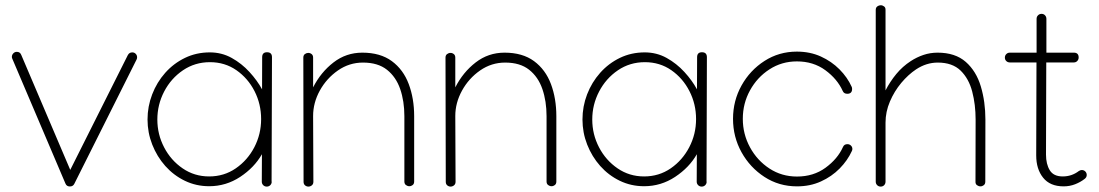

<svg xmlns="http://www.w3.org/2000/svg" viewBox="-20 -691 4108 718"><path d="M42.5 -497.1H43Q55.2 -497.1 59.6 -485.4L242.7 -55.7L458 -484.9Q463.4 -495.1 474.6 -495.1Q482.4 -495.1 487.5 -489.7Q492.7 -484.4 492.7 -476.6Q492.7 -472.2 490.7 -468.3L257.8 -3.4Q252.9 6.3 241.2 6.3Q229 6.3 224.6 -4.9L25.9 -471.7Q24.4 -474.6 24.4 -478.5Q24.4 -485.8 29.8 -491.5Q35.2 -497.1 42.5 -497.1Z M978.5 -495.6Q997.1 -495.6 997.1 -477.1L995.6 -11.7H996.1Q996.1 -3.9 990.7 1.5Q985.4 6.8 977.5 6.8Q969.7 6.8 964.4 1.5Q959 -3.9 959 -11.7V-12.2L959.5 -114.3Q931.2 -64.5 878.2 -29.5Q825.2 5.4 762.2 5.4Q713.4 5.4 671.4 -14.9Q629.4 -35.2 598.1 -70.3Q566.9 -105.5 549.3 -150.4Q531.7 -195.3 531.7 -244.1Q531.7 -293 549.1 -338.1Q566.4 -383.3 597.9 -418.7Q629.4 -454.1 671.9 -474.6Q714.4 -495.1 764.6 -495.1Q809.1 -495.1 846.4 -474.4Q883.8 -453.6 912.8 -421.9Q941.9 -390.1 960 -356.9L960.4 -477.1Q960.4 -495.6 978.5 -495.6ZM956.5 -245.6Q956.5 -301.8 931.9 -350.1Q907.2 -398.4 864 -428.5Q820.8 -458.5 765.1 -458.5Q709 -458.5 664.3 -428.2Q619.6 -397.9 594 -348.9Q568.4 -299.8 568.4 -244.1Q568.4 -188.5 593.8 -139.9Q619.1 -91.3 663.1 -61.3Q707 -31.2 762.2 -31.2Q817.9 -31.2 861.8 -61.5Q905.8 -91.8 931.2 -140.6Q956.5 -189.5 956.5 -245.6Z M1114.3 -475.1V-475.6Q1114.3 -484.4 1120.1 -488.8Q1126 -493.2 1132.8 -493.2Q1139.6 -493.2 1145.3 -488.8Q1150.9 -484.4 1150.9 -475.6V-364.3Q1179.7 -420.9 1227.1 -457.5Q1274.4 -494.1 1335 -494.1Q1402.3 -494.1 1445.3 -462.4Q1488.3 -430.7 1508.5 -376.7Q1528.8 -322.8 1528.8 -256.3V-12.2Q1528.8 -3.4 1523.2 1Q1517.6 5.4 1510.7 5.4Q1503.9 5.4 1498 1Q1492.2 -3.4 1492.2 -12.2V-256.3Q1492.2 -312.5 1476.6 -357.9Q1460.9 -403.3 1427 -430.2Q1393.1 -457 1337.4 -457Q1286.1 -457 1243.7 -427.5Q1201.2 -397.9 1176 -352.3Q1150.9 -306.6 1150.9 -257.3L1151.9 -11.2Q1151.9 -2.4 1146 2.2Q1140.1 6.8 1133.3 6.8Q1126.5 6.8 1120.8 2.2Q1115.2 -2.4 1115.2 -11.2Z M1646 -475.1V-475.6Q1646 -484.4 1651.9 -488.8Q1657.7 -493.2 1664.6 -493.2Q1671.4 -493.2 1677 -488.8Q1682.6 -484.4 1682.6 -475.6V-364.3Q1711.4 -420.9 1758.8 -457.5Q1806.2 -494.1 1866.7 -494.1Q1934.1 -494.1 1977.1 -462.4Q2020 -430.7 2040.3 -376.7Q2060.5 -322.8 2060.5 -256.3V-12.2Q2060.5 -3.4 2054.9 1Q2049.3 5.4 2042.5 5.4Q2035.6 5.4 2029.8 1Q2023.9 -3.4 2023.9 -12.2V-256.3Q2023.9 -312.5 2008.3 -357.9Q1992.7 -403.3 1958.7 -430.2Q1924.8 -457 1869.1 -457Q1817.9 -457 1775.4 -427.5Q1732.9 -397.9 1707.8 -352.3Q1682.6 -306.6 1682.6 -257.3L1683.6 -11.2Q1683.6 -2.4 1677.7 2.2Q1671.9 6.8 1665 6.8Q1658.2 6.8 1652.6 2.2Q1647 -2.4 1647 -11.2Z M2605 -495.6Q2623.5 -495.6 2623.5 -477.1L2622.1 -11.7H2622.6Q2622.6 -3.9 2617.2 1.5Q2611.8 6.8 2604 6.8Q2596.2 6.8 2590.8 1.5Q2585.4 -3.9 2585.4 -11.7V-12.2L2585.9 -114.3Q2557.6 -64.5 2504.6 -29.5Q2451.7 5.4 2388.7 5.4Q2339.8 5.4 2297.9 -14.9Q2255.9 -35.2 2224.6 -70.3Q2193.4 -105.5 2175.8 -150.4Q2158.2 -195.3 2158.2 -244.1Q2158.2 -293 2175.5 -338.1Q2192.9 -383.3 2224.4 -418.7Q2255.9 -454.1 2298.3 -474.6Q2340.8 -495.1 2391.1 -495.1Q2435.5 -495.1 2472.9 -474.4Q2510.3 -453.6 2539.3 -421.9Q2568.4 -390.1 2586.4 -356.9L2586.9 -477.1Q2586.9 -495.6 2605 -495.6ZM2583 -245.6Q2583 -301.8 2558.3 -350.1Q2533.7 -398.4 2490.5 -428.5Q2447.3 -458.5 2391.6 -458.5Q2335.4 -458.5 2290.8 -428.2Q2246.1 -397.9 2220.5 -348.9Q2194.8 -299.8 2194.8 -244.1Q2194.8 -188.5 2220.2 -139.9Q2245.6 -91.3 2289.6 -61.3Q2333.5 -31.2 2388.7 -31.2Q2444.3 -31.2 2488.3 -61.5Q2532.2 -91.8 2557.6 -140.6Q2583 -189.5 2583 -245.6Z M2721.2 -246.6Q2721.2 -314 2752.9 -371.1Q2784.7 -428.2 2838.9 -463.1Q2893.1 -498 2960 -498Q3009.3 -498 3049.6 -479.7Q3089.8 -461.4 3119.4 -431.6Q3148.9 -401.9 3165 -366.2Q3166.5 -363.3 3166.5 -358.4Q3166.5 -340.3 3148.4 -340.3Q3135.7 -340.3 3131.3 -351.1Q3111.3 -395.5 3066.4 -428.5Q3021.5 -461.4 2960 -461.4Q2903.3 -461.4 2857.4 -431.6Q2811.5 -401.9 2784.7 -353Q2757.8 -304.2 2757.8 -246.6Q2757.8 -189.5 2784.7 -140.1Q2811.5 -90.8 2857.4 -60.8Q2903.3 -30.8 2960.4 -30.8Q3022 -30.8 3067.1 -63.7Q3112.3 -96.7 3132.3 -141.1Q3136.7 -151.9 3148.9 -151.9Q3156.7 -151.9 3162.1 -146.7Q3167.5 -141.6 3167.5 -133.8Q3167.5 -129.9 3165.5 -126Q3149.4 -90.8 3119.9 -60.8Q3090.3 -30.8 3050 -12.5Q3009.8 5.9 2960.4 5.9Q2893.1 5.9 2838.9 -29.3Q2784.7 -64.5 2752.9 -121.8Q2721.2 -179.2 2721.2 -246.6Z M3254.9 -653.8Q3254.9 -662.6 3260.7 -667Q3266.6 -671.4 3273.4 -671.4Q3280.3 -671.4 3286.1 -667Q3292 -662.6 3291.5 -653.3V-353Q3308.6 -386.2 3331.8 -414.3Q3355 -442.4 3385.7 -462.4Q3408.2 -477.1 3433.3 -485.6Q3458.5 -494.1 3486.3 -494.1Q3552.2 -494.1 3591.6 -459.5Q3630.9 -424.8 3647.9 -367.7Q3665 -310.5 3665 -243.7L3664.6 -11.7Q3664.6 -2.9 3658.9 1.5Q3653.3 5.9 3646.5 5.9Q3639.6 5.9 3633.5 1.5Q3627.4 -2.9 3627.9 -12.2L3628.4 -243.7Q3628.4 -299.8 3615.7 -348.4Q3603 -397 3572.3 -427Q3541.5 -457 3486.8 -457Q3444.3 -457 3405.8 -431.6Q3376.5 -412.1 3350.3 -380.9Q3324.2 -349.6 3307.9 -311.3Q3291.5 -272.9 3291.5 -232.4V-11.7Q3291.5 -3.9 3286.4 1.5Q3281.2 6.8 3273.4 6.8Q3265.6 6.8 3260.3 1.5Q3254.9 -3.9 3254.9 -11.7Z M3957.5 5.9Q3906.7 5.9 3880.9 -26.4Q3855 -58.6 3855 -109.9V-113.3L3856 -457.5H3756.3Q3748.5 -457.5 3743.2 -462.6Q3737.8 -467.8 3737.8 -475.6Q3737.8 -483.4 3743.2 -488.8Q3748.5 -494.1 3756.3 -494.1H3856.4V-620.6Q3856.4 -628.4 3861.8 -633.8Q3867.2 -639.2 3875 -639.2Q3882.8 -639.2 3887.9 -633.8Q3893.1 -628.4 3893.1 -620.6V-494.1H3995.6Q4013.7 -494.1 4013.7 -476.1Q4013.7 -468.3 4008.5 -462.9Q4003.4 -457.5 3995.6 -457.5H3892.6L3891.6 -113.3V-112.8Q3891.6 -77.1 3905.8 -54.2Q3919.9 -31.2 3954.1 -31.2Q3987.8 -31.2 4014.2 -51.3Q4020 -55.2 4025.4 -55.2Q4033.2 -55.2 4038.6 -49.8Q4043.9 -44.4 4043.9 -36.6Q4043.9 -27.8 4036.1 -22Q4020.5 -9.8 4000.5 -2Q3980.5 5.9 3957.5 5.9Z"/></svg>

Font: Manjari Thin
Style: Regular
Weight: 100
Designer: Santhosh Thottingal <santhosh.thottingal@gmail.com>
Version: Version 2.000